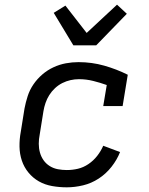

<svg xmlns="http://www.w3.org/2000/svg" viewBox="-20 -794 640 822"><path d="M266 8Q234 8 203 2.5Q172 -3 146.5 -17.5Q121 -32 102 -55Q83 -78 73.5 -106.5Q64 -135 63.5 -166.5Q63 -198 69 -230L85 -330Q90 -356 98.5 -382.5Q107 -409 123 -432.5Q139 -456 161 -475Q183 -494 209 -506Q235 -518 262 -523Q289 -528 316 -528Q373 -528 426 -513Q479 -498 527 -474L505 -340H422L437 -430Q409 -440 379 -447.5Q349 -455 318 -455Q300 -455 282 -451Q264 -447 247 -438.5Q230 -430 215.5 -416.5Q201 -403 191 -387Q181 -371 175 -353.5Q169 -336 166 -318L150 -218Q146 -198 146 -178.5Q146 -159 151 -141Q156 -123 166.5 -108Q177 -93 193 -83Q209 -73 228 -69.5Q247 -66 266 -66Q290 -66 313.5 -71.5Q337 -77 358.5 -91.5Q380 -106 396 -126.5Q412 -147 422 -170L494 -143Q481 -110 457.5 -80Q434 -50 402.5 -29.5Q371 -9 335.5 -0.5Q300 8 266 8ZM294 -600 210 -739 260 -770 351 -653 481 -774 523 -735 392 -600Z"/></svg>

Font: Iosevka Plex Etoile
Style: Italic
Weight: 400
Italic angle: -9°
Designer: Belleve Invis
Foundry: Belleve Invis
Version: Version 25.1.1; ttfautohint (v1.8.4)